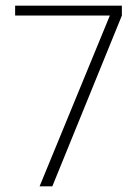

<svg xmlns="http://www.w3.org/2000/svg" viewBox="-20 -659 483 679"><path d="M165 0H120L368.5 -604H33.5V-639H411V-604Z"/></svg>

Font: Anek Devanagari Medium ExtraLight
Style: Regular
Weight: 250
Version: Version 1.003